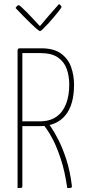

<svg xmlns="http://www.w3.org/2000/svg" viewBox="-20 -942 425 962"><path d="M86 -310Q73 -310 76.5 -313.5Q80 -317 80 -321V-684Q80 -691 80 -695.5Q80 -700 81 -700H187Q250 -700 286 -673.5Q322 -647 336.5 -605.5Q351 -564 351 -518Q351 -467 340 -428.5Q329 -390 307 -363.5Q285 -337 253 -323.5Q221 -310 179 -310ZM68 0V-690Q68 -690 69.5 -695Q71 -700 78 -700H82Q90 -700 91 -695Q92 -690 92 -690V-10Q92 -5 91 -3Q90 -1 85 -0.5Q80 0 68 0ZM330 0Q328 0 325 0Q322 0 317 0Q305 -83 285.5 -142.5Q266 -202 246.5 -240Q227 -278 213.5 -296Q200 -314 200 -314Q200 -314 199 -318.5Q198 -323 204 -326L212 -330Q218 -330 222 -325Q222 -325 236.5 -304Q251 -283 272 -242.5Q293 -202 312 -144Q331 -86 340 -12Q341 -5 339 -3Q337 -1 330 0ZM86 -334H178Q230 -334 262.5 -357Q295 -380 311 -421.5Q327 -463 327 -518Q327 -560 314.5 -596Q302 -632 270.5 -654Q239 -676 182 -676H86ZM181 -786Q177 -786 163.5 -797.5Q150 -809 132 -826.5Q114 -844 97 -861.5Q80 -879 69 -890.5Q58 -902 58 -902Q58 -902 63 -909Q68 -916 75 -916Q77 -916 88.5 -905.5Q100 -895 115.5 -879.5Q131 -864 145.5 -848Q160 -832 170 -821.5Q180 -811 180 -811Q201 -837 223.5 -862.5Q246 -888 261 -905Q276 -922 276 -922Q281 -918 284.5 -914.5Q288 -911 288 -906Q288 -904 278 -891Q268 -878 253.5 -860.5Q239 -843 223.5 -826Q208 -809 196 -797.5Q184 -786 181 -786Z"/></svg>

Font: Yanone Kaffeesatz ExtraLight
Style: Regular
Weight: 200
Designer: Yanone (Cyrillic: Daniel Pouzeot, Huerta Tipografica, and Cyreal)
Foundry: Yanone
Version: Version 2.003